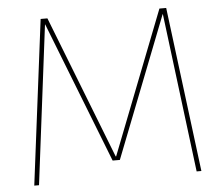

<svg xmlns="http://www.w3.org/2000/svg" viewBox="-52 -788 976 847"><g transform="rotate(-5 436.0 -365.0)"><path d="M66 0 158 -730H188L435 -97H437L684 -730H714L806 0H785L697 -704H696L452 -80H420L176 -704H175L87 0Z"/></g></svg>

Font: M PLUS 2 Thin Thin
Style: Regular
Weight: 250
Version: Version 1.001